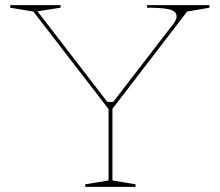

<svg xmlns="http://www.w3.org/2000/svg" viewBox="-20 -728 856 748"><path d="M312 0V-10L403 -25V-303L110 -683L20 -698V-708H216V-698L126 -684L398 -331H421L657 -637Q662 -644 665 -651Q668 -658 668 -663Q668 -683 643 -690.5Q618 -698 553 -698V-708H796V-698L709 -683L418 -304V-25L508 -10V0Z"/></svg>

Font: Kalnia SemiExpanded Thin
Style: Regular
Weight: 250
Width: 6
Designer: Frida Medrano
Foundry: Frida Medrano
Version: Version 1.105